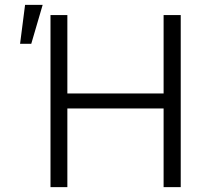

<svg xmlns="http://www.w3.org/2000/svg" viewBox="-20 -769 847 789"><path d="M187.5 -707H256.8V-384.8H652.3V-707H722.7V0H652.3V-323.2H256.8V0H187.5ZM83 -749H155.3L108.4 -588.9H62.5Z"/></svg>

Font: Pretendard Std Light
Style: Regular
Weight: 300
Designer: Base glyphs from Inter by Rasmus Andersson; Hangeul glyphs from Noto Sans CJK(Source Han Sans) by Jang Soo-young and Kan
Foundry: Kil Hyung-jin
Version: Version 1.309